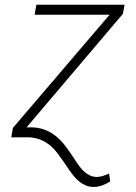

<svg xmlns="http://www.w3.org/2000/svg" viewBox="-20 -565 558 790"><path d="M33 -38.7 430.8 -504.3H122.5L129.6 -545.5H492.5L485.8 -508.2L89.5 -41.2H103.3Q139.2 -41.2 165.8 -30.5Q192.5 -19.9 213.8 -1.6Q235.1 16.7 252.7 40.7Q270.2 64.6 287.6 91.3Q297.2 106.5 307.2 119.7Q317.1 132.8 327.9 142.4Q338.8 152 351.2 157.5Q363.6 163 378.2 163Q389.6 163 401.6 159.4Q413.7 155.9 428.6 149.1L433.6 181.5Q419.7 190.3 402 197.3Q384.2 204.2 366.1 204.2Q349.1 204.2 334.9 198.7Q320.7 193.2 308.2 183.6Q295.8 174 284.8 160.9Q273.8 147.7 263.5 132.5Q253.2 117.2 242.9 102.1Q232.6 87 221.2 71.7Q210.2 56.5 197.1 43.3Q183.9 30.2 168.3 20.6Q152.7 11 133.9 5.5Q115.1 0 92.7 0H26.6Z"/></svg>

Font: Inter P Extra Light
Style: Italic
Weight: 200
Italic angle: 9.39999°
Designer: Rasmus Andersson
Foundry: rsms
Version: Version 3.018;git-588b23468